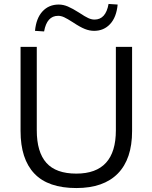

<svg xmlns="http://www.w3.org/2000/svg" viewBox="-20 -942 770 971"><path d="M84 0ZM366 9Q223 9 153.5 -64.5Q84 -138 84 -279V-705H166V-283Q166 -173 214.5 -118.5Q263 -64 366 -64Q566 -64 566 -283V-705H648V-279Q648 -138 576 -64.5Q504 9 366 9ZM203 -783 157 -786Q163 -850 195 -884.5Q227 -919 277 -919Q300 -919 323.5 -909Q347 -899 380 -878Q410 -858 426.5 -850.5Q443 -843 458 -843Q515 -843 529 -922L575 -919Q569 -855 537 -820.5Q505 -786 456 -786Q433 -786 409 -795.5Q385 -805 349 -829Q321 -847 305 -854.5Q289 -862 274 -862Q217 -862 203 -783Z"/></svg>

Font: Winston
Style: Regular
Weight: 400
Designer: Original fonts by Vernon Adams / Changes by Cristiano Sobral
Foundry: Original fonts by Vernon Adams / Changes by Cristiano Sobral
Version: Version 2.503;July 17, 2020;FontCreator 13.0.0.2655 64-bit